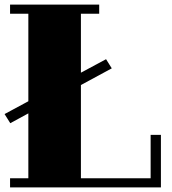

<svg xmlns="http://www.w3.org/2000/svg" viewBox="-24 -820 754 840"><path d="M680 -230V0H20V-40H100V-324L21 -281L-4 -321L100 -377V-760H20V-800H410V-760H330V-502L440 -561L465 -521L330 -448V-40H635V-230Z"/></svg>

Font: Kumar One
Style: Regular
Weight: 400
Designer: Parimal Parmar
Foundry: Indian Type Foundry
Version: Version 1.000;PS 1.000;hotconv 1.0.88;makeotf.lib2.5.647800